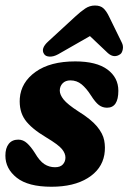

<svg xmlns="http://www.w3.org/2000/svg" viewBox="-23 -684 477 713"><path d="M181.5 -63Q201 -63 210.5 -73.5Q220 -84 220 -99Q220 -114.5 207 -130.5Q194 -146.5 149 -173.5Q92 -207.5 69.8 -239.5Q47.5 -271.5 50.5 -318.5Q55 -378.5 109.2 -417.2Q163.5 -456 256.5 -456Q335 -456 375.8 -426Q416.5 -396 416.5 -347Q416.5 -284 374.5 -284Q357.5 -284 344.2 -294Q331 -304 314.5 -330Q298 -356 280 -370.8Q262 -385.5 238.5 -385.5Q220 -385.5 209.5 -374.5Q199 -363.5 199 -347.5Q199 -332.5 213.2 -314.5Q227.5 -296.5 268.5 -270Q314.5 -241.5 336.8 -215Q359 -188.5 364 -162.5Q369 -136.5 364.5 -109.5Q355 -55 303 -22.8Q251 9.5 168 9.5Q81.5 9.5 39.2 -24Q-3 -57.5 -3 -106Q-3 -134 9.5 -149.8Q22 -165.5 45 -165.5Q63 -165.5 77.5 -152.2Q92 -139 106.5 -116Q124 -86 141.8 -74.5Q159.5 -63 181.5 -63ZM193 -482.5Q175.5 -473 161 -473.8Q146.5 -474.5 141 -483Q126.5 -503.5 156.5 -530.5L256.5 -622.5Q276.5 -641 293.2 -652.2Q310 -663.5 329.5 -663.5Q350.5 -663.5 361.8 -652.5Q373 -641.5 382 -622.5L429 -526.5Q435.5 -514 433 -501Q430.5 -488 424 -483Q401 -466.5 378 -486.5L311 -550Z"/></svg>

Font: Fraunces 144pt S100
Style: Bold Italic
Weight: 700
Italic angle: -16°
Version: Version 1.000; ttfautohint (v1.8.3)